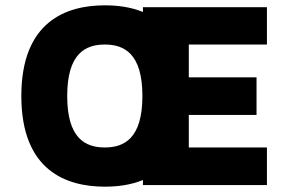

<svg xmlns="http://www.w3.org/2000/svg" viewBox="-20 -694 1095 720"><path d="M981 -527V-667H516V-649C470 -668 420 -674 373 -674C230 -674 60 -615 60 -334C60 -53 230 6 373 6C420 6 470 0 516 -19V0H981V-141H688V-263H942V-404H688V-527ZM373 -141C300 -141 232 -175 232 -334C232 -493 300 -527 373 -527C446 -527 514 -493 514 -334C514 -175 446 -141 373 -141Z"/></svg>

Font: Maven Pro
Style: Black
Weight: 900
Designer: Joe Prince
Foundry: Joe Prince
Version: Version 1.003